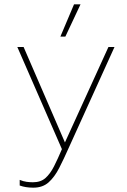

<svg xmlns="http://www.w3.org/2000/svg" viewBox="-20 -691 589 887"><path d="M259 -522 322 -671H352L282 -522ZM134 176Q98 176 71 166V140Q88 147 103 149Q118 151 132 151Q168 151 190 131.5Q212 112 229.5 77.5Q247 43 266 -2L60 -474H89L280 -33L481 -474H509L298 -9Q275 43 253.5 85Q232 127 204.5 151.5Q177 176 134 176Z"/></svg>

Font: Kanit Thin
Style: Regular
Weight: 250
Designer: Katatrad Team
Foundry: CadsonDemak
Version: Version 2.000; ttfautohint (v1.8.3)